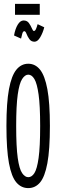

<svg xmlns="http://www.w3.org/2000/svg" viewBox="-20 -954 290 985"><path d="M125 11Q89 11 64 -18Q39 -47 26 -116.5Q13 -186 13 -308Q13 -427 26 -496.5Q39 -566 64 -596.5Q89 -627 125 -627Q161 -627 185.5 -596.5Q210 -566 223 -496.5Q236 -427 236 -308Q236 -186 223 -116.5Q210 -47 185.5 -18Q161 11 125 11ZM125 -45Q143 -45 156.5 -66Q170 -87 178 -143.5Q186 -200 186 -308Q186 -412 178 -469Q170 -526 156.5 -548.5Q143 -571 125 -571Q108 -571 93.5 -548.5Q79 -526 71 -469Q63 -412 63 -308Q63 -200 71 -143.5Q79 -87 93.5 -66Q108 -45 125 -45ZM173 -830 207 -814Q200 -786 186.5 -763Q173 -740 157 -740Q140 -740 130.5 -753.5Q121 -767 116 -780.5Q111 -794 105 -794Q98 -794 94.5 -782Q91 -770 88 -756L52 -772Q58 -806 71 -827.5Q84 -849 101 -849Q119 -849 128.5 -835.5Q138 -822 143.5 -808.5Q149 -795 154 -795Q160 -795 164.5 -805Q169 -815 173 -830ZM57 -878V-934H184V-878Z"/></svg>

Font: Inconsolata UltraCondensed
Style: Regular
Weight: 400
Width: 1
Monospace: yes
Designer: Raph Levien, Cyreal, Brenton Simpson
Foundry: Raph Levien, Cyreal, Google
Version: Version 3.001; ttfautohint (v1.8.2.53-6de2)